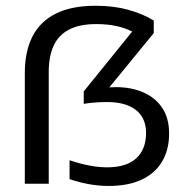

<svg xmlns="http://www.w3.org/2000/svg" viewBox="-20 -622 630 650"><path d="M500.5 -552.5V-510L329 -300.5L324 -323Q336.5 -325.5 347.8 -326.2Q359 -327 373 -327Q424.5 -327 465.2 -309.2Q506 -291.5 529.2 -256.8Q552.5 -222 552.5 -170Q552.5 -115.5 529 -75.5Q505.5 -35.5 460 -14Q414.5 7.5 348 7.5Q314.5 7.5 281.2 1.5Q248 -4.5 215.5 -15.5V-79.5Q239 -71.5 260.8 -66.2Q282.5 -61 303 -58.2Q323.5 -55.5 341.5 -55.5Q408 -55.5 441.2 -86Q474.5 -116.5 474.5 -172Q474.5 -222.5 440.2 -249.5Q406 -276.5 343.5 -276.5Q323.5 -276.5 304.8 -275.2Q286 -274 263.5 -270.5V-312.5L448 -540.5L442.5 -507Q413.5 -524.5 380 -532.5Q346.5 -540.5 306 -540.5Q248 -540.5 212.5 -521.2Q177 -502 161 -466Q145 -430 145 -378V0H64V-375.5Q64 -447 89.5 -497.8Q115 -548.5 168.2 -575.5Q221.5 -602.5 303.5 -602.5Q365 -602.5 414.5 -588.8Q464 -575 500.5 -552.5Z"/></svg>

Font: Encode Sans SC Condensed Thin
Style: Regular
Weight: 400
Version: Version 3.002